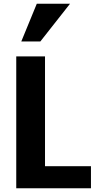

<svg xmlns="http://www.w3.org/2000/svg" viewBox="-20 -1000 576 1028"><path d="M467 8V-110H221V-698H67V8ZM196 -778 355 -980H177L94 -778Z"/></svg>

Font: Repo Bold
Style: Bold
Weight: 700
Designer: Stefan Peev
Foundry: Context Ltd
Version: Version 1.502